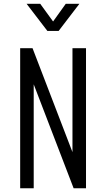

<svg xmlns="http://www.w3.org/2000/svg" viewBox="-20 -1008 568 1028"><path d="M88 0V-750H154.2L389 -138.8L368 -136.2V-750H440.5V0H374.2L139.5 -611.2L160.5 -613.8V0ZM233.8 -842.2 122.5 -987.5H195.5L264.2 -893L332 -987.5H405L293.8 -842.2Z"/></svg>

Font: Mohave Light
Style: Regular
Weight: 300
Designer: Gumpita Rahayu
Foundry: Tokotype
Version: Version 2.003